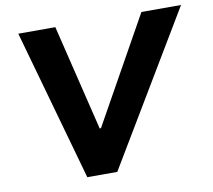

<svg xmlns="http://www.w3.org/2000/svg" viewBox="-78 -794 978 883"><g transform="rotate(-10 411.0 -352.5)"><path d="M260 0 62 -705H235L355 -211H361L637 -705H822L400 0Z"/></g></svg>

Font: Nunito Sans 6pt ExtraBold
Style: Italic
Weight: 800
Italic angle: -9°
Version: Version 3.101;gftools[0.9.27]